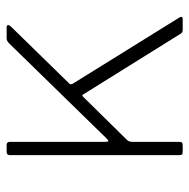

<svg xmlns="http://www.w3.org/2000/svg" viewBox="-16 -554 570 578"><g transform="rotate(-90 269.0 -265.0)"><path d="M504 -12Q508 -6 507 -3Q506 0 499 0H468Q464 0 461 -1.5Q458 -3 456 -7L274 -299Q273 -301 271.5 -302Q270 -303 266 -299L138 -169Q134 -165 132.5 -161Q131 -157 131 -152V-12Q131 -5 129 -2.5Q127 0 119 0H102Q95 0 93 -2Q91 -4 91 -10V-520Q91 -530 100 -530H122Q131 -530 131 -520V-234Q131 -225 133 -224Q135 -223 141 -229L425 -520Q434 -530 442 -530H474Q482 -530 482.5 -526Q483 -522 476 -515L307 -342Q305 -340 304.5 -337.5Q304 -335 306 -331L504 -12Z"/></g></svg>

Font: Libre Franklin Thin Thin
Style: Regular
Weight: 250
Version: Version 3.000